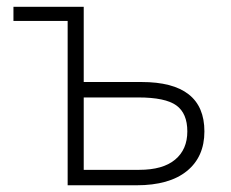

<svg xmlns="http://www.w3.org/2000/svg" viewBox="-20 -551 686 571"><path d="M229 -261.2V-45.9H394Q464.4 -45.9 500.7 -76.2Q537.1 -106.4 537.1 -160.2Q537.1 -213.9 504.4 -237.5Q471.7 -261.2 391.1 -261.2ZM229 -307.1H400.9Q587.9 -307.1 587.9 -160.2Q587.9 -84.5 535.6 -42.2Q483.4 0 386.2 0H181.2V-488.8H20V-530.8H229Z"/></svg>

Font: OpenSans-Light
Style: Regular
Weight: 300
Foundry: Ascender Corporation
Version: Version 1.10